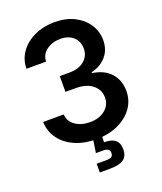

<svg xmlns="http://www.w3.org/2000/svg" viewBox="-167 -843 971 1153"><g transform="rotate(-20 318.0 -266.5)"><path d="M317.9 9.8Q241.2 9.8 181.9 -16.4Q122.6 -42.5 88.4 -89.4Q54.2 -136.2 52.2 -197.3H183.6Q186.5 -152.3 224.6 -126Q262.7 -99.6 317.9 -99.6Q376.5 -99.6 414.1 -129.9Q451.7 -160.2 451.7 -208.5Q451.7 -258.3 412.8 -289.8Q374 -321.3 304.7 -321.3H240.2V-421.9H304.7Q361.3 -421.9 397 -451.2Q432.6 -480.5 432.6 -528.3Q432.6 -574.7 401.6 -602.8Q370.6 -630.9 319.3 -630.9Q269 -630.9 231.7 -604.5Q194.3 -578.1 192.9 -531.7H67.4Q68.4 -592.3 102.3 -638.7Q136.2 -685.1 193.1 -711.2Q250 -737.3 320.3 -737.3Q393.1 -737.3 446.8 -710Q500.5 -682.6 530 -637Q559.6 -591.3 559.6 -536.1Q559.6 -474.6 523.4 -433.1Q487.3 -391.6 428.2 -378.4V-372.6Q504.4 -361.8 545.2 -315.9Q585.9 -270 585.9 -201.7Q585.9 -140.6 551.3 -92.8Q516.6 -44.9 456.1 -17.6Q395.5 9.8 317.9 9.8ZM268.6 204.1V148.4H329.1Q353.5 148.4 363.8 141.4Q374 134.3 374 117.7Q374 100.6 363.8 93.8Q353.5 86.9 329.1 86.9H286.1L302.7 -22H356V0L354 42.5Q448.7 41 448.7 120.1Q448.7 164.6 421.4 184.3Q394 204.1 333.5 204.1Z"/></g></svg>

Font: Inter SemiBold
Style: Regular
Weight: 600
Designer: Rasmus Andersson
Foundry: rsms
Version: Version 4.001;git-9221beed3